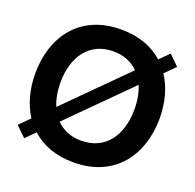

<svg xmlns="http://www.w3.org/2000/svg" viewBox="-136 -919 1092 1075"><g transform="rotate(20 410.0 -381.5)"><path d="M409 14C662 14 780 -171 780 -382C780 -473 758 -559 713 -627L773 -687L714 -745L659 -690C599 -744 516 -777 409 -777C157 -777 39 -593 39 -382C39 -291 61 -206 105 -137L45 -77L105 -19L160 -74C219 -19 302 14 409 14ZM189 -382C189 -540 270 -647 409 -647C471 -647 521 -626 558 -589L214 -245C198 -284 189 -330 189 -382ZM260 -174 605 -519C621 -480 630 -434 630 -382C630 -223 550 -115 409 -115C347 -115 297 -136 260 -174Z"/></g></svg>

Font: Swile Sans
Style: Bold
Weight: 700
Designer: Lord
Foundry: Lord
Version: Version 1.477;FEAKit 1.0